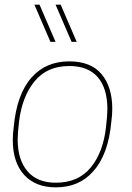

<svg xmlns="http://www.w3.org/2000/svg" viewBox="-20 -800 566 826"><path d="M24 0ZM220 6Q133 6 84 -47.5Q35 -101 35 -198Q35 -224 39 -253Q52 -396 117 -468Q178 -536 278 -536Q371 -536 417 -481Q463 -426 463 -332Q463 -306 459 -277Q446 -134 381 -63Q321 6 220 6ZM220 -14Q317 -14 370.5 -79.5Q424 -145 436 -253Q442 -304 442 -330Q442 -420 400.5 -468Q359 -516 278 -516Q183 -516 129 -450.5Q75 -385 62 -277Q56 -226 56 -200Q56 -113 98 -63.5Q140 -14 220 -14ZM310 -620ZM219 -620H197L128 -780H150ZM310 -620H288L219 -780H241Z"/></svg>

Font: Tanohe Sans Thin
Style: Italic
Weight: 100
Designer: Village Type and Design LLC & Cristiano Sobral
Foundry: Cooper Hewitt Smithsonian Design Museum
Version: Version 1.00;September 29, 2021;FontCreator 13.0.0.2655 64-b